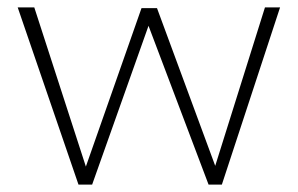

<svg xmlns="http://www.w3.org/2000/svg" viewBox="-20 -501 808 521"><path d="M193 0 28 -481H73L213 -49L364 -479H406L564 -51L699 -481H740L582 0H546L383 -431L230 0Z"/></svg>

Font: Cantarell Light
Style: Regular
Weight: 300
Designer: Dave Crossland, Nikolaus Waxweiler, Florian Fecher, Jacques Le Bailly, Eben Sorkin, Alexei Vanyashin, Alexios Zavras, Em
Version: Version 0.303